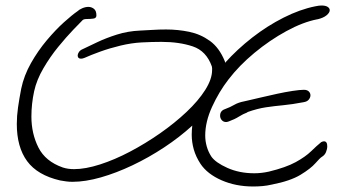

<svg xmlns="http://www.w3.org/2000/svg" viewBox="-20 -622 1228 697"><path d="M899 55Q836 55 784.5 32.5Q733 10 708 -27Q691 -53 683.5 -79.5Q676 -106 676 -133Q676 -141 676.5 -149.5Q677 -158 678 -166Q632 -124 576 -87Q520 -50 461 -22Q402 6 346 22Q290 38 243 38Q231 38 220 36.5Q209 35 198 33Q116 14 78.5 -37Q41 -88 41 -172Q41 -201 45.5 -232.5Q50 -264 57 -300Q67 -348 92.5 -393Q118 -438 150 -476Q182 -514 212 -541Q242 -568 261 -581Q267 -587 278.5 -592Q290 -597 301 -597Q312 -597 321 -590Q330 -583 330 -566Q330 -556 319 -554.5Q308 -553 296 -553Q284 -553 280 -549Q271 -540 246 -514Q221 -488 191.5 -452Q162 -416 137.5 -374Q113 -332 104 -291Q99 -268 96.5 -245Q94 -222 94 -199Q94 -137 119.5 -86.5Q145 -36 208 -14Q226 -8 249 -8Q290 -8 343 -25Q396 -42 452 -71.5Q508 -101 561 -138Q614 -175 657 -215.5Q700 -256 725 -295.5Q750 -335 750 -368Q750 -371 750 -374.5Q750 -378 749 -381Q729 -437 680 -453.5Q631 -470 566 -470Q549 -470 531 -469.5Q513 -469 494 -468Q457 -466 417.5 -456.5Q378 -447 343.5 -434.5Q309 -422 287 -412Q280 -409 274 -409Q262 -409 262 -421Q262 -426 266.5 -433Q271 -440 281 -444Q302 -454 333.5 -469Q365 -484 404.5 -496.5Q444 -509 488 -511Q511 -512 534.5 -513.5Q558 -515 583 -515Q626 -515 667 -506.5Q708 -498 742 -473.5Q776 -449 796 -400Q797 -398 797 -394Q841 -443 895.5 -485.5Q950 -528 1009.5 -558Q1069 -588 1124 -599Q1138 -602 1147 -602Q1162 -602 1169.5 -597Q1177 -592 1177 -585Q1177 -576 1165.5 -566.5Q1154 -557 1133 -552H1132Q1080 -542 1019.5 -509Q959 -476 903.5 -430Q848 -384 809 -333Q775 -289 750 -234.5Q725 -180 725 -130Q725 -110 730.5 -90.5Q736 -71 747 -54Q762 -32 805.5 -12.5Q849 7 903 7Q929 7 956 1Q1018 -14 1053.5 -33.5Q1089 -53 1109.5 -73Q1130 -93 1146 -106Q1152 -109 1156 -109Q1168 -109 1168 -91Q1168 -81 1163.5 -70Q1159 -59 1149 -53Q1142 -49 1125 -29.5Q1108 -10 1071 12.5Q1034 35 967 48Q950 52 933 53.5Q916 55 899 55ZM801 -179Q791 -179 785 -186Q779 -193 779 -202Q779 -220 797 -226Q816 -233 830.5 -241.5Q845 -250 866 -254Q866 -254 883.5 -258Q901 -262 928.5 -268.5Q956 -275 986 -281.5Q1016 -288 1042.5 -292Q1069 -296 1083 -296Q1095 -296 1101 -290Q1107 -284 1107 -276Q1107 -268 1101 -260.5Q1095 -253 1082 -251Q1040 -243 1008 -240Q976 -237 945.5 -232.5Q915 -228 878 -215V-214Q862 -208 847 -198.5Q832 -189 810 -181Q804 -179 801 -179Z"/></svg>

Font: Grape Nuts
Style: Regular
Weight: 400
Designer: Robert E. Leuschke
Foundry: Robert E. Leuschke
Version: Version 1.010; ttfautohint (v1.8.3)